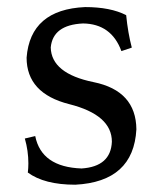

<svg xmlns="http://www.w3.org/2000/svg" viewBox="-20 -502 457 532"><path d="M188.5 9.8Q103 9.8 57.1 -23.9Q58.6 -36.1 58.6 -49.3Q58.6 -84 48.8 -118.2L77.6 -125Q94.7 -39.1 206.1 -35.2Q287.1 -40.5 290 -109.4Q290 -183.6 171.9 -213.4Q53.7 -243.2 53.7 -342.3Q64 -475.6 215.8 -482.4Q286.1 -482.4 329.6 -460Q334.5 -410.6 345.2 -370.1L316.4 -360.4Q288.6 -436 210 -437Q126.5 -433.1 120.6 -370.6Q122.1 -298.3 239.5 -274.4Q356.9 -250.5 357.9 -143.6Q350.1 1.5 188.5 9.8Z"/></svg>

Font: Kelvinch
Style: Regular
Weight: 400
Designer: Paul James MIller
Foundry: High-Logic / Made with FontCreator
Version: Version 3.30 September 23, 2016